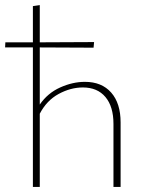

<svg xmlns="http://www.w3.org/2000/svg" viewBox="-37 -733 584 753"><path d="M436 -253V0H408V-247Q408 -315 376.5 -352.5Q345 -390 288 -390Q240 -390 193 -364.5Q146 -339 119 -287V0H92V-547H-17L-16 -567H92V-709L119 -713V-567L332 -568L330 -546L119 -547V-323Q150 -368 199 -390Q248 -412 296 -412Q362 -412 399 -370Q436 -328 436 -253Z"/></svg>

Font: Ysabeau Infant Extralight
Style: Regular
Weight: 200
Designer: Christian Thalmann (Catharsis Fonts)
Version: Version 0.003